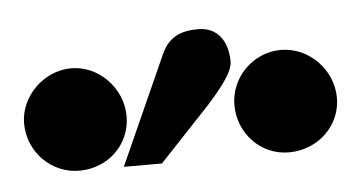

<svg xmlns="http://www.w3.org/2000/svg" viewBox="-30 -731 450 241"><g transform="rotate(-5 195.0 -610.0)"><path d="M392 -591C392 -627 362 -657 327 -657C292 -657 263 -628 263 -593C263 -557 291 -528 326 -528C363 -528 392 -556 392 -591ZM118 -528H166L229 -595C248 -616 263 -635 263 -648C263 -674 250 -692 226 -692C206 -692 189 -687 179 -664ZM127 -591C127 -627 97 -657 63 -657C28 -657 -2 -627 -2 -593C-2 -557 27 -528 62 -528C99 -528 127 -556 127 -591Z"/></g></svg>

Font: XITS
Style: Bold
Weight: 700
Designer: MicroPress Inc., with final additions and corrections provided by Coen Hoffman, Elsevier (retired)
Version: Version 1.107